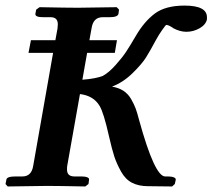

<svg xmlns="http://www.w3.org/2000/svg" viewBox="-20 -673 768 694"><path d="M602.1 1 515.1 0Q481 0 457 -12.5Q433.1 -24.9 417.5 -53Q401.9 -81.1 393.3 -106.9Q384.8 -132.8 374 -180.2Q354.5 -267.1 339.8 -290.5Q317.9 -327.1 269 -333L223.1 -74.2Q222.2 -69.3 222.2 -60.1Q222.2 -35.2 249 -35.2H274.9Q288.1 -35.2 295.7 -32Q303.2 -28.8 301.8 -22.9L299.8 -7.8L288.1 1Q189 -1 149.9 -1L7.8 1L0 -7.8L2.9 -22.9Q3.9 -35.2 35.2 -35.2H61Q94.2 -35.2 100.1 -74.2L171.9 -481.9H83L91.8 -527.8H180.2L188 -570.8Q188 -573.7 188.5 -578.9Q189 -584 189 -585Q189 -610.8 163.1 -610.8H136.2Q106.4 -610.8 107.9 -623L110.8 -638.2L123 -647Q222.2 -645 261.2 -645L401.9 -647L410.2 -638.2L408.2 -623Q405.3 -610.8 376 -610.8H351.1Q316.9 -610.8 311 -570.8L303.2 -527.8H402.8L395 -481.9H294.9L277.8 -384.8Q327.6 -388.7 352.1 -398.9Q374 -411.1 397.9 -438Q421.9 -464.8 435.5 -485.4Q449.2 -505.9 470.2 -542Q501 -595.2 539.6 -624Q578.1 -652.8 647 -652.8Q728 -652.8 728 -610.8V-603Q724.1 -584 701.7 -571Q679.2 -558.1 653.8 -558.1Q630.9 -558.1 606.9 -570.8Q589.8 -583 581.1 -583Q579.1 -583 566.7 -565.4Q554.2 -547.9 543.9 -528.8Q522.9 -489.7 508.1 -465.8Q493.2 -441.9 459 -408.4Q424.8 -375 384.8 -359.9Q408.7 -356 425.8 -345Q442.9 -334 453.9 -314.9Q464.8 -295.9 470.5 -280.5Q476.1 -265.1 482.9 -238.8Q539.1 -34.7 577.1 -35.2H586.9Q600.1 -35.2 608.2 -32Q616.2 -28.8 615.2 -22.9L611.8 -7.8Z"/></svg>

Font: Linux Libertine O
Style: Semibold Italic
Weight: 600
Italic angle: -11.5°
Designer: Philipp H. Poll
Foundry: Philipp H. Poll
Version: Version 5.1.2